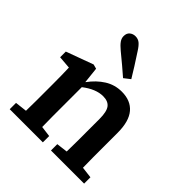

<svg xmlns="http://www.w3.org/2000/svg" viewBox="-207 -912 1053 1053"><g transform="rotate(45 319.0 -385.5)"><path d="M36 0V-49L105 -57Q106 -95 106 -137Q106 -179 106 -213V-267Q106 -305 105.5 -332.5Q105 -360 104 -391L30 -397V-441L188 -499L214 -492L224 -399H225Q260 -447 304.5 -475Q349 -503 403 -503Q472 -503 509 -459.5Q546 -416 546 -327V-213Q546 -178 546 -136.5Q546 -95 547 -57L613 -49V0H356V-49L421 -57Q422 -95 422 -136.5Q422 -178 422 -213V-311Q422 -367 404.5 -390Q387 -413 348 -413Q292 -413 230 -365V-213Q230 -179 230 -137Q230 -95 231 -57L293 -49V0ZM391 -588 355 -560Q329 -583 301.5 -606Q274 -629 240 -657Q216 -677 205 -692.5Q194 -708 194 -725Q194 -748 208 -759.5Q222 -771 241 -771Q261 -771 275.5 -759.5Q290 -748 307 -721Q333 -682 352.5 -650.5Q372 -619 391 -588Z"/></g></svg>

Font: Source Serif 4 SmText Semibold
Style: Regular
Weight: 600
Designer: Frank Grießhammer
Foundry: Adobe
Version: Version 4.005;hotconv 1.1.0;makeotfexe 2.6.0